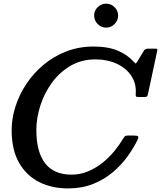

<svg xmlns="http://www.w3.org/2000/svg" viewBox="-20 -1015 877 1046"><path d="M730.5 -255.5Q708.5 -209.5 674.8 -162.8Q641 -116 594.2 -76.5Q547.5 -37 487 -12.8Q426.5 11.5 350.5 11.5Q262 11.5 192.8 -23.5Q123.5 -58.5 83.5 -129Q43.5 -199.5 43.5 -305.5Q43.5 -370.5 64.5 -435.8Q85.5 -501 124.8 -559.5Q164 -618 219 -663.5Q274 -709 342.2 -735.2Q410.5 -761.5 489 -761.5Q570 -761.5 623 -738.5Q676 -715.5 708 -679Q716.5 -670 718.5 -669Q720.5 -668 728 -679.5L765 -740.5Q772 -750 786.5 -750H825.5Q834.5 -750 836.2 -747.8Q838 -745.5 836.5 -738L786.5 -504.5Q784.5 -493.5 781.2 -490Q778 -486.5 765 -486.5H735.5Q723 -486.5 720.8 -489.8Q718.5 -493 719.5 -503Q723.5 -559 695.8 -601.2Q668 -643.5 616.8 -667.5Q565.5 -691.5 500 -691.5Q424 -691.5 364.2 -656.5Q304.5 -621.5 263 -564.5Q221.5 -507.5 199.8 -439.8Q178 -372 178 -306.5Q178 -187 226 -125.2Q274 -63.5 369.5 -63.5Q417 -63.5 459.8 -81.5Q502.5 -99.5 538.8 -128.5Q575 -157.5 603.2 -192.2Q631.5 -227 651 -260Q655 -267 659.8 -271.8Q664.5 -276.5 675.5 -276.5H709Q728.5 -276.5 732.2 -272Q736 -267.5 730.5 -255.5ZM558.5 -864.5Q531.5 -864.5 512.2 -884Q493 -903.5 493 -930Q493 -957 512.2 -976Q531.5 -995 558.5 -995Q585 -995 604.2 -976Q623.5 -957 623.5 -930Q623.5 -903.5 604.2 -884Q585 -864.5 558.5 -864.5Z"/></svg>

Font: Besley* Medium
Style: Italic
Weight: 500
Italic angle: -13°
Designer: Owen Earl
Foundry: indestructible type*
Version: Version 3.000; ttfautohint (v1.8.3)